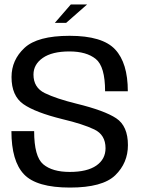

<svg xmlns="http://www.w3.org/2000/svg" viewBox="-20 -842 649 866"><path d="M227.5 -739H278.5L373 -822H299.5ZM295.5 4Q442.5 4 499.8 -51.5Q557 -107 557 -187.5Q557 -273.5 504.2 -308.5Q451.5 -343.5 324.5 -374.5Q233.5 -397 182.2 -422Q131 -447 131 -505.5Q131 -551.5 173 -580.8Q215 -610 293 -610Q370 -610 412 -576Q454 -542 454 -430.5H556.5Q556.5 -558 499.2 -619.2Q442 -680.5 294 -680.5Q149 -680.5 90.5 -626Q32 -571.5 32 -494.5Q32 -410 85.2 -372.5Q138.5 -335 262 -304.5Q354.5 -282.5 405.2 -258.2Q456 -234 456 -173.5Q456 -124 414.5 -95.2Q373 -66.5 294.5 -66.5Q216 -66.5 175 -101Q134 -135.5 134 -250.5H31.5Q31.5 -115.5 88.2 -55.8Q145 4 295.5 4Z"/></svg>

Font: Anybody Thin
Style: Regular
Weight: 400
Version: Version 1.113;gftools[0.9.25]